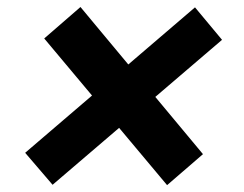

<svg xmlns="http://www.w3.org/2000/svg" viewBox="-20 -565 700 551"><path d="M459.5 -33.7 106.9 -454.6 210.9 -544.9 562.5 -122.6ZM130.9 -34.7 52.2 -126.5 539.6 -543.9 617.2 -450.7Z"/></svg>

Font: Inter 28pt
Style: Bold Italic
Weight: 700
Italic angle: -9.3988°
Designer: Rasmus Andersson
Foundry: rsms
Version: Version 4.001;git-66647c0bb